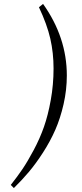

<svg xmlns="http://www.w3.org/2000/svg" viewBox="-20 -811 417 982"><path d="M35.2 134.8Q68.8 92.3 95 53.7Q121.1 15.1 152.6 -43.9Q184.1 -103 204.8 -162.1Q225.6 -221.2 239.7 -299.6Q253.9 -377.9 253.9 -460.9Q253.9 -540.5 237.3 -613.3Q220.7 -686 179.2 -773.9L200.2 -791Q321.8 -620.1 321.8 -424.8Q321.8 -351.1 305.2 -278.3Q288.6 -205.6 262.7 -146.7Q236.8 -87.9 200 -30.8Q163.1 26.4 127.4 68.6Q91.8 110.8 50.8 150.9Z"/></svg>

Font: Dihjauti
Style: Bold Italic
Weight: 700
Italic angle: -9°
Designer: T. Christopher White
Version: Version 3.0.0